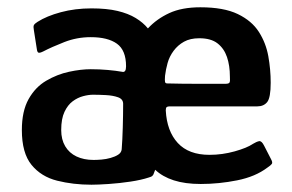

<svg xmlns="http://www.w3.org/2000/svg" viewBox="-20 -500 802 527"><path d="M231 7Q181 7 137 -4Q93 -15 66.5 -47.5Q40 -80 40 -143Q40 -195 58.5 -228Q77 -261 107 -278.5Q137 -296 169.5 -303Q202 -310 229 -310Q253 -310 275.5 -308Q298 -306 315 -303Q326 -300 326 -318Q326 -362 301 -380Q276 -398 229 -398Q191 -398 156.5 -384.5Q122 -371 99 -359Q89 -354 85.5 -355.5Q82 -357 81 -366Q79 -379 77 -391.5Q75 -404 73 -417Q71 -427 73 -431Q75 -435 83 -440Q108 -456 147 -466.5Q186 -477 231 -477Q273 -477 302.5 -470Q332 -463 352.5 -450.5Q373 -438 386 -422Q410 -448 444.5 -464Q479 -480 530 -480Q594 -480 632.5 -461.5Q671 -443 690.5 -412.5Q710 -382 716.5 -345.5Q723 -309 723 -273Q723 -232 713.5 -220Q704 -208 686 -208Q626 -208 565.5 -208Q505 -208 445 -208Q440 -208 437.5 -206Q435 -204 435 -197Q438 -140 468 -107.5Q498 -75 555 -75Q590 -75 624 -84.5Q658 -94 674 -105Q684 -111 691 -112.5Q698 -114 705 -100L724 -63Q729 -54 726 -50Q723 -46 714 -40Q681 -15 631 -5Q581 5 531 5Q488 5 457 -5Q426 -15 406 -34Q405 -31 403.5 -27.5Q402 -24 401 -21Q400 -19 398 -17Q396 -15 389 -13Q368 -6 338 -1.5Q308 3 278.5 5Q249 7 231 7ZM318 -215Q318 -228 304 -233Q290 -238 270.5 -239Q251 -240 235 -240Q223 -240 208 -236Q193 -232 179.5 -222Q166 -212 157 -193Q148 -174 148 -143Q148 -117 159 -98.5Q170 -80 190 -70.5Q210 -61 237 -61Q246 -61 258.5 -62Q271 -63 283.5 -66.5Q296 -70 304.5 -75.5Q313 -81 314 -90Q316 -115 317 -150.5Q318 -186 318 -215ZM599 -270Q608 -270 610 -273.5Q612 -277 611 -290Q611 -320 603 -343.5Q595 -367 577 -381Q559 -395 527 -395Q502 -395 485 -385.5Q468 -376 456.5 -360.5Q445 -345 440 -327Q435 -309 433 -292Q432 -279 433 -275Q434 -271 439 -271Q479 -270 519 -270Q559 -270 599 -270Z"/></svg>

Font: Glory Thin SemiBold
Style: Regular
Weight: 600
Version: Version 1.011